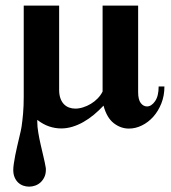

<svg xmlns="http://www.w3.org/2000/svg" viewBox="-20 -452 624 699"><path d="M66.4 -431.6H195.3V-125.5Q195.3 -106.9 200 -94Q204.6 -81.1 212.6 -72.8Q220.7 -64.5 231.4 -60.5Q242.2 -56.6 254.4 -56.6Q268.1 -56.6 282.7 -61.3Q297.4 -65.9 310.8 -74Q324.2 -82 335.4 -93.5Q346.7 -105 353.5 -118.7V-431.6H482.9V-116.7Q482.9 -89.4 492.4 -76.9Q502 -64.5 515.1 -64.5Q531.2 -64.5 544.4 -83.3Q557.6 -102.1 557.6 -137.2H578.6Q578.6 -103.5 567.4 -75.4Q556.2 -47.4 538.1 -27.1Q520 -6.8 496.8 4.6Q473.6 16.1 449.2 16.1Q419.4 16.1 394 -3.7Q368.7 -23.4 356.9 -67.4Q339.8 -49.3 321.3 -33.9Q302.7 -18.6 283.2 -7.6Q263.7 3.4 243.4 9.5Q223.1 15.6 202.6 15.6Q180.7 15.6 158.9 8.3Q137.2 1 115.7 -15.6V-8.8Q115.7 9.3 119.4 31Q123 52.7 128.2 75.2Q133.3 97.7 138.4 119.1Q143.6 140.6 146.5 158.2Q147 160.6 147 162.4Q147 164.1 147 166Q147 181.2 141.6 192.6Q136.2 204.1 127.7 211.9Q119.1 219.7 108.2 223.6Q97.2 227.5 85.9 227.5Q75.2 227.5 64.7 223.9Q54.2 220.2 46.1 212.6Q38.1 205.1 33.2 193.6Q28.3 182.1 28.3 166.5Q28.3 157.7 30.3 143.8Q32.2 129.9 35.4 113.8Q38.6 97.7 42.5 80.8Q46.4 64 49.8 49.6Q53.2 35.2 55.7 24.2Q58.1 13.2 58.6 8.8Q61.5 -10.7 64 -38.3Q66.4 -65.9 66.4 -99.6Z"/></svg>

Font: XB Niloofar
Style: Bold
Weight: 700
Designer: Behnam
Foundry: Irmug
Version: Version 7.201 2008